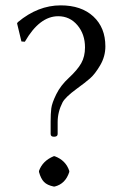

<svg xmlns="http://www.w3.org/2000/svg" viewBox="-20 -679 445 709"><path d="M194.8 -619.1Q126 -619.1 71.8 -524.9L59.1 -525.9L43 -592.8L45.9 -597.2Q120.1 -659.2 204.1 -659.2Q280.3 -659.2 324.7 -618.2Q369.1 -577.1 369.1 -507.8Q369.1 -470.7 350.1 -438.2Q331.1 -405.8 313 -389.9Q294.9 -374 263.2 -351.1Q221.2 -320.3 210.9 -300.8Q192.9 -265.6 192.9 -228V-184.1Q192.9 -174.3 179.9 -174.1Q167 -173.8 167 -184.1V-230Q167 -258.8 169.4 -278.8Q171.9 -298.8 188 -331.3Q204.1 -363.8 233.9 -391.1Q266.1 -420.9 280 -445.6Q293.9 -470.2 293.9 -503.9Q293.9 -552.7 265.9 -585.9Q237.8 -619.1 194.8 -619.1ZM124 -43.9V-47.9Q137.2 -85 178.2 -102.1H182.1Q223.1 -86.9 235.8 -47.9V-43.9Q221.7 0 182.1 9.8H178.2Q154.3 4.9 142.6 -7.1Q130.9 -19 124 -43.9Z"/></svg>

Font: Biolilbert
Style: Regular
Weight: 400
Designer: Philipp H. Poll
Foundry: Philipp H. Poll
Version: Version 1.1.0